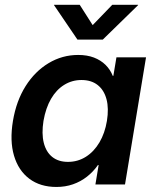

<svg xmlns="http://www.w3.org/2000/svg" viewBox="-20 -758 634 789"><path d="M211.9 10.3Q145.5 10.3 100.6 -23.4Q55.7 -57.1 37.6 -118.2Q19.5 -179.2 33.2 -261.2Q46.9 -343.3 85.2 -404.1Q123.5 -464.8 179.7 -498.5Q235.8 -532.2 301.3 -532.2Q337.9 -532.2 366 -521.5Q394 -510.7 413.6 -491.5Q433.1 -472.2 443.4 -446.3H445.8L458.5 -522.5H580.1L493.7 0H372.1L385.3 -79.6H382.3Q363.3 -52.2 337.4 -32Q311.5 -11.7 280 -0.7Q248.5 10.3 211.9 10.3ZM259.3 -92.8Q299.8 -92.8 333 -113.8Q366.2 -134.8 388.7 -172.9Q411.1 -210.9 419.4 -261.2Q427.7 -312.5 417.7 -350.1Q407.7 -387.7 381.6 -408.4Q355.5 -429.2 314.9 -429.2Q275.9 -429.2 243.7 -409.2Q211.4 -389.2 189.7 -351.8Q168 -314.5 158.7 -261.2Q150.4 -209 159.9 -171.1Q169.4 -133.3 194.8 -113Q220.2 -92.8 259.3 -92.8ZM307.6 -738.3 360.8 -654.8 441.4 -738.3H547.4V-736.8L402.3 -595.2H298.3L202.1 -736.8V-738.3Z"/></svg>

Font: Inter 28pt SemiBold
Style: Italic
Weight: 600
Italic angle: -9.3988°
Designer: Rasmus Andersson
Foundry: rsms
Version: Version 4.001;git-66647c0bb